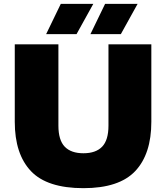

<svg xmlns="http://www.w3.org/2000/svg" viewBox="-20 -971 866 1001"><path d="M415 10Q225.5 10 141.2 -79Q57 -168 57 -336V-740H284.5V-316Q284.5 -240.5 317.5 -206.2Q350.5 -172 415 -172Q479.5 -172 512.5 -206.2Q545.5 -240.5 545.5 -316V-740H769V-336Q769 -168 685 -79Q601 10 415 10ZM451.5 -793 528 -951H697.5L610 -793ZM220.5 -793 297 -951H466.5L379 -793Z"/></svg>

Font: Encode Sans SmExp Black
Style: Regular
Weight: 900
Width: 6
Designer: Multiple Designers
Foundry: Impallari Type
Version: Version 3.002; ttfautohint (v1.8.3) -l 8 -r 50 -G 200 -x 14 